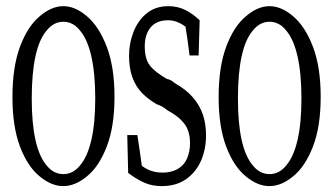

<svg xmlns="http://www.w3.org/2000/svg" viewBox="-20 -618 1097 632"><path d="M243.7 -73.7Q268.1 -102.5 280.8 -157.7Q293.5 -212.9 293.5 -294.2Q293.5 -375.5 280.8 -431.9Q268.1 -488.3 243.7 -517.1Q220.7 -546.4 188.5 -546.4Q156.2 -546.4 132.8 -516.6Q84.5 -459 84.5 -293.5Q84.5 -131.3 133.3 -73.7Q156.2 -44.9 188.5 -44.9Q220.7 -44.9 243.7 -73.7ZM110.4 -37.6Q70.8 -69.8 45.9 -135.3Q21 -200.7 21 -299.1Q21 -397.5 45.9 -464.4Q70.8 -531.2 110.8 -564.5Q149.4 -597.7 188.5 -597.7Q227.5 -597.7 266.1 -564.5Q305.7 -531.2 331.3 -464.4Q356.9 -397.5 356.9 -299.3Q356.9 -201.2 331.3 -135.3Q305.7 -69.3 266.1 -37.6Q227.5 -5.4 188.2 -5.4Q148.9 -5.4 110.4 -37.6Z M401.9 -48.8Q400.4 -115.7 398.9 -173.3Q398.9 -173.3 432.1 -173.3Q439.5 -127.4 446.8 -72.3Q456.1 -65.4 463.9 -61.5Q486.3 -49.8 515.1 -49.8Q543.9 -49.8 564.9 -61.8Q585.9 -73.7 595.7 -96.4Q605.5 -119.1 605.5 -146.5Q605.5 -186.5 586.7 -210.9Q567.9 -235.4 531.2 -254.9Q513.7 -269.5 495.6 -274.9Q467.8 -291 447.3 -312Q426.8 -333 415.8 -363.3Q404.8 -393.6 404.8 -434.8Q404.8 -476.1 419.7 -513.7Q434.6 -551.3 463.4 -574.5Q492.2 -597.7 533.7 -597.7Q564.5 -597.7 589.4 -585.4Q614.3 -573.2 637.2 -551.3Q635.7 -498.5 633.8 -435.5Q633.8 -435.5 604 -435.5Q597.7 -487.3 590.8 -529.3Q589.8 -534.7 589.4 -530.8Q562.5 -551.3 533.2 -551.3Q495.1 -551.3 475.8 -527.8Q456.5 -504.4 456.5 -465.8Q456.5 -424.3 473.1 -402.6Q489.7 -380.9 529.8 -357.9Q542 -356.4 554.7 -344.7Q592.3 -323.7 615 -297.4Q637.7 -271 647.9 -240.5Q658.2 -210 658.2 -172.4Q658.2 -127.4 642.1 -89.8Q626 -52.2 593.3 -28.8Q560.5 -5.4 512.2 -5.4Q480.5 -5.4 455.1 -16.6Q429.7 -27.8 401.9 -48.8Z M922.4 -73.7Q946.8 -102.5 959.5 -157.7Q972.2 -212.9 972.2 -294.2Q972.2 -375.5 959.5 -431.9Q946.8 -488.3 922.4 -517.1Q899.4 -546.4 867.2 -546.4Q835 -546.4 811.5 -516.6Q763.2 -459 763.2 -293.5Q763.2 -131.3 812 -73.7Q835 -44.9 867.2 -44.9Q899.4 -44.9 922.4 -73.7ZM789.1 -37.6Q749.5 -69.8 724.6 -135.3Q699.7 -200.7 699.7 -299.1Q699.7 -397.5 724.6 -464.4Q749.5 -531.2 789.6 -564.5Q828.1 -597.7 867.2 -597.7Q906.2 -597.7 944.8 -564.5Q984.4 -531.2 1010 -464.4Q1035.6 -397.5 1035.6 -299.3Q1035.6 -201.2 1010 -135.3Q984.4 -69.3 944.8 -37.6Q906.2 -5.4 866.9 -5.4Q827.6 -5.4 789.1 -37.6Z"/></svg>

Font: Scarab Serif
Style: Light
Weight: 300
Designer: John Roberts
Foundry: Scarab
Version: 1.0